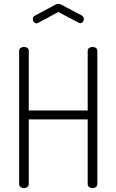

<svg xmlns="http://www.w3.org/2000/svg" viewBox="-20 -974 603 994"><path d="M178 -856Q176 -855 174 -854Q172 -853 170 -853Q162 -853 156 -859.5Q150 -866 150 -876Q150 -887 161 -893L265 -949Q273 -954 282 -954Q291 -954 299 -949L403 -894Q414 -888 414 -874Q414 -866 408.5 -860Q403 -854 395 -854Q393 -854 390.5 -855Q388 -856 386 -857L282 -912ZM434 -356H129V-22Q129 -11 121.5 -5.5Q114 0 104 0Q95 0 87 -5.5Q79 -11 79 -22V-710Q79 -721 87 -726Q95 -731 104 -731Q114 -731 121.5 -726Q129 -721 129 -710V-402H434V-710Q434 -721 442 -726Q450 -731 459 -731Q469 -731 476.5 -726Q484 -721 484 -710V-22Q484 -11 476.5 -5.5Q469 0 459 0Q450 0 442 -5.5Q434 -11 434 -22Z"/></svg>

Font: AkaAcidDosis
Style: Light
Weight: 300
Designer: Edgar Tolentino, Pablo Impallari, Igino Marini, Aka-Acid
Foundry: Edgar Tolentino, Pablo Impallari, Igino Marini, Aka-Acid
Version: Version 1.007